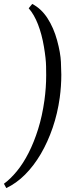

<svg xmlns="http://www.w3.org/2000/svg" viewBox="-60 -803 375 977"><path d="M244 -306Q233 -226 208 -153Q183 -80 147.5 -19.5Q112 41 67.5 85.5Q23 130 -28 154L-40 132Q-7 108 25.5 68.5Q58 29 85.5 -25Q113 -79 134 -146Q155 -213 166 -292Q175 -357 175 -420Q175 -427 174.5 -465Q174 -503 163.5 -565.5Q153 -628 133.5 -678.5Q114 -729 86 -761L104 -783Q150 -759 181.5 -710.5Q213 -662 230.5 -598Q248 -534 250 -487.5Q252 -441 252 -423Q252 -365 244 -306Z"/></svg>

Font: Oxford Ugaritic
Style: Regular
Weight: 400
Designer: Jacob Thomas
Foundry: Bengal Creative Media Limited
Version: Version 1.000